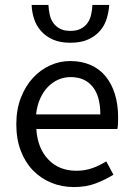

<svg xmlns="http://www.w3.org/2000/svg" viewBox="-20 -745 536 777"><path d="M279 12Q230 12 187.5 -5.5Q145 -23 113.5 -55.5Q82 -88 64 -135Q46 -182 46 -242Q46 -302 64.5 -349.5Q83 -397 113.5 -430Q144 -463 183 -480.5Q222 -498 264 -498Q310 -498 346.5 -482Q383 -466 407.5 -436Q432 -406 445 -364Q458 -322 458 -270Q458 -257 457.5 -244.5Q457 -232 455 -223H127Q132 -145 175.5 -99.5Q219 -54 289 -54Q324 -54 353.5 -64.5Q383 -75 410 -92L439 -38Q407 -18 368 -3Q329 12 279 12ZM126 -282H386Q386 -356 354.5 -394.5Q323 -433 266 -433Q240 -433 216.5 -423Q193 -413 174 -393.5Q155 -374 142.5 -346Q130 -318 126 -282ZM265 -572Q223 -572 194 -585Q165 -598 146 -619.5Q127 -641 118 -668.5Q109 -696 108 -725H176Q177 -704 181.5 -684.5Q186 -665 196.5 -651Q207 -637 223.5 -628.5Q240 -620 265 -620Q290 -620 306.5 -628.5Q323 -637 333.5 -651Q344 -665 348.5 -684.5Q353 -704 354 -725H422Q420 -696 411.5 -668.5Q403 -641 384 -619.5Q365 -598 336 -585Q307 -572 265 -572Z"/></svg>

Font: Pinyin1712
Style: Regular
Weight: 400
Version: Version 1